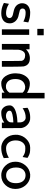

<svg xmlns="http://www.w3.org/2000/svg" viewBox="1168 -1902 744 3121"><g transform="rotate(90 1540.5 -342.0)"><path d="M28 -35Q29 -36 32.5 -56Q36 -76 39 -95.5Q42 -115 43 -115L53 -109Q122 -68 193 -68Q256 -68 271 -106Q274 -115 274 -123Q274 -152 248 -167Q235 -177 187 -186Q135 -197 115 -207Q66 -229 46 -273Q33 -298 33 -326Q33 -383 67 -417.5Q101 -452 162 -459Q167 -460 175 -460H190Q272 -460 345 -429Q345 -428 338 -388L331 -349Q325 -352 318 -356Q258 -386 188 -386Q138 -386 125 -360Q119 -348 119 -336Q119 -307 148 -292Q158 -287 207 -277Q255 -268 278 -256Q333 -227 352 -175Q360 -153 360 -130Q360 -62 316.5 -26Q273 10 195 10Q119 10 46 -24Q28 -32 28 -35Z M450 -576V-680H554V-576ZM457 0V-444H547V0Z M782 -392Q837 -447 905 -454Q907 -454 914 -454.5Q921 -455 925 -455H928Q1039 -455 1060 -354Q1064 -331 1065 -164V0H972V-157Q971 -315 970 -320Q956 -378 881 -378Q846 -378 826 -358Q795 -327 789 -268Q788 -261 788 -129V0H695V-450H782Z M1490 -408V-694H1580V0H1487V-44L1477 -37Q1415 10 1337 10Q1316 10 1307 8Q1238 -11 1201 -90Q1172 -148 1172 -224Q1172 -247 1178 -289Q1189 -343 1216.5 -383.5Q1244 -424 1281 -442Q1308 -455 1336 -455Q1414 -455 1481 -414ZM1487 -337Q1473 -351 1464 -358Q1455 -365 1438.5 -371.5Q1422 -378 1402 -378Q1399 -378 1395 -378.5Q1391 -379 1390 -379Q1387 -379 1373 -376Q1321 -366 1293 -325.5Q1265 -285 1265 -220Q1265 -90 1364 -67Q1370 -66 1389 -66Q1407 -66 1415 -68Q1454 -79 1481 -115L1487 -124Z M1747 -426Q1812 -460 1883 -460Q1917 -460 1923 -459Q1986 -447 2024 -400Q2054 -366 2062 -315Q2063 -306 2063 -152V0H1973V-39L1962 -32Q1900 10 1815 10Q1793 10 1785 8Q1744 -3 1719 -39Q1694 -75 1694 -126Q1694 -142 1695 -146Q1708 -187 1761 -213Q1833 -247 1951 -252H1970V-277Q1970 -305 1969 -310Q1964 -343 1942.5 -365Q1921 -387 1892 -387Q1817 -387 1753 -346Q1750 -344 1746.5 -341.5Q1743 -339 1741 -338L1739 -337L1738 -355Q1736 -373 1734.5 -393Q1733 -413 1733 -417ZM1780 -126Q1780 -99 1805 -82.5Q1830 -66 1864 -66Q1900 -66 1927 -82Q1954 -98 1965 -124Q1970 -137 1970 -166V-186H1959Q1896 -184 1844 -172Q1808 -163 1794 -153.5Q1780 -144 1780 -126Z M2238 -395Q2300 -460 2382 -460Q2440 -460 2467 -454Q2494 -448 2536 -424Q2547 -417 2547 -415L2533 -338Q2533 -337 2531.5 -338Q2530 -339 2527 -341Q2493 -363 2467 -372Q2441 -381 2395 -381Q2369 -381 2360 -379Q2314 -366 2288.5 -325Q2263 -284 2263 -224Q2263 -171 2284 -132Q2305 -93 2343 -77Q2364 -68 2392 -68Q2465 -68 2531 -106L2545 -114L2547 -93Q2548 -72 2549 -52L2551 -32L2549 -30Q2547 -29 2542.5 -27Q2538 -25 2535 -23Q2465 10 2389 10Q2362 10 2356 9Q2279 -4 2227 -64Q2171 -131 2171 -223Q2171 -250 2172 -258Q2184 -340 2238 -395Z M2831 10Q2804 10 2796 8Q2722 -6 2674 -57Q2609 -122 2609 -222Q2609 -311 2666.5 -380.5Q2724 -450 2813 -460H2825Q2856 -460 2862 -459Q2944 -445 2998 -379Q3052 -313 3052 -219Q3052 -125 2989 -57.5Q2926 10 2831 10ZM2958 -230Q2958 -301 2924.5 -343Q2891 -385 2829 -385Q2780 -385 2743 -350Q2703 -310 2703 -230Q2703 -130 2763 -88Q2792 -69 2831 -69Q2854 -69 2870 -74Q2958 -106 2958 -230Z"/></g></svg>

Font: KaTeX_SansSerif
Style: Regular
Weight: 400
Version: Version 1.1; ttfautohint (v1.3)